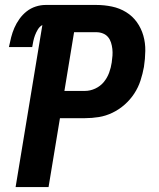

<svg xmlns="http://www.w3.org/2000/svg" viewBox="-20 -755 640 775"><path d="M176 0H43L151 -654Q140 -648 133 -636.5Q126 -625 121.5 -613Q117 -601 114.5 -589Q112 -577 110 -565H16Q20 -585 25 -604.5Q30 -624 38 -642.5Q46 -661 58.5 -678.5Q71 -696 87.5 -709Q104 -722 124 -728.5Q144 -735 164 -735H369Q401 -735 432 -728.5Q463 -722 489 -706Q515 -690 532.5 -665.5Q550 -641 558.5 -611.5Q567 -582 566.5 -549.5Q566 -517 561 -485Q556 -457 547 -429.5Q538 -402 522 -377.5Q506 -353 483.5 -333Q461 -313 434 -300Q407 -287 379 -282.5Q351 -278 323 -278H222ZM323 -388Q344 -388 364.5 -397.5Q385 -407 399 -424Q413 -441 420.5 -461.5Q428 -482 431 -503Q433 -517 434 -530.5Q435 -544 433.5 -557.5Q432 -571 428 -583.5Q424 -596 416 -605.5Q408 -615 395.5 -620Q383 -625 369 -625H279L240 -388Z"/></svg>

Font: Iosevka Extrabold Extended
Style: Italic
Weight: 800
Width: 7
Italic angle: -9°
Monospace: yes
Designer: Belleve Invis
Foundry: Belleve Invis
Version: Version 32.5.0; ttfautohint (v1.8.4)